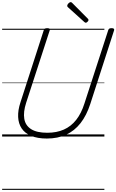

<svg xmlns="http://www.w3.org/2000/svg" viewBox="-20 -1279 1090 1799"><path d="M419 19Q332 19 273 -5.5Q214 -30 183.5 -75Q153 -120 150 -183Q147 -246 172 -321L390 -996Q393 -1006 400 -1010.5Q407 -1015 423 -1015Q437 -1015 443.5 -1010.5Q450 -1006 446 -995L225 -316Q197 -229 207.5 -166Q218 -103 271.5 -69Q325 -35 423 -35Q511 -35 578.5 -65Q646 -95 694 -156Q742 -217 771 -309L994 -996Q997 -1006 1003.5 -1010.5Q1010 -1015 1026 -1015Q1055 -1015 1049 -995L826 -305Q791 -197 734.5 -125Q678 -53 599.5 -17Q521 19 419 19ZM784 -1066Q780 -1066 777 -1068Q774 -1070 770 -1073L617 -1211Q612 -1215 611 -1218Q610 -1221 610 -1226Q610 -1232 615.5 -1240Q621 -1248 628.5 -1253.5Q636 -1259 643 -1259Q648 -1259 650.5 -1256.5Q653 -1254 658 -1250L804 -1103Q808 -1099 808.5 -1096Q809 -1093 809 -1090Q809 -1084 800 -1075Q791 -1066 784 -1066ZM0 490H958V500H0ZM0 -20H958V0H0ZM0 -505H958V-500H0ZM0 -1010H958V-1000H0Z"/></svg>

Font: Playwrite RO Guides
Style: Regular
Weight: 400
Designer: Veronika Burian, José Scaglione
Foundry: TypeTogether
Version: Version 1.003